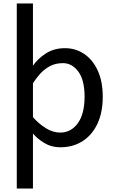

<svg xmlns="http://www.w3.org/2000/svg" viewBox="-20 -840 658 1110"><path d="M77 250V-820H170.5V-460Q197.5 -500 244.8 -530.8Q292 -561.5 355.5 -561.5Q417.5 -561.5 467 -528Q516.5 -494.5 545.2 -431.8Q574 -369 574 -281Q574 -189 542.8 -123.5Q511.5 -58 456.2 -23.2Q401 11.5 328.5 11.5Q276.5 11.5 235.5 -13.8Q194.5 -39 170.5 -68V250ZM328 -73.5Q390.5 -73.5 429.8 -127.5Q469 -181.5 469 -281Q469 -377 432.8 -426Q396.5 -475 344 -475Q300 -475 267 -456.8Q234 -438.5 210.5 -411.8Q187 -385 170.5 -359V-162.5Q203 -125.5 244.2 -99.5Q285.5 -73.5 328 -73.5Z"/></svg>

Font: Junction Medium
Style: Regular
Weight: 500
Designer: Caroline Hadilaksono
Foundry: Caroline Hadilaksono, Tyler Finck, The League of Moveable Type
Version: Version 2.000; ttfautohint (v1.8.3)